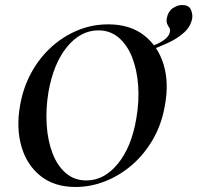

<svg xmlns="http://www.w3.org/2000/svg" viewBox="-20 -733 786 765"><path d="M281 12Q197 12 142 -31.5Q87 -75 65.5 -149Q44 -223 60 -313Q72 -383 104 -442Q136 -501 183.5 -544.5Q231 -588 289 -612Q347 -636 411 -636Q497 -636 553 -593Q609 -550 631.5 -477Q654 -404 637 -313Q624 -237 589 -177Q554 -117 505 -75Q456 -33 398.5 -10.5Q341 12 281 12ZM324 -14Q395 -14 449.5 -80.5Q504 -147 523 -260Q535 -329 530.5 -392Q526 -455 506.5 -504.5Q487 -554 453 -583Q419 -612 372 -612Q301 -612 247 -546Q193 -480 173 -366Q162 -299 166 -236Q170 -173 189 -123Q208 -73 242 -43.5Q276 -14 324 -14ZM574 -531 573 -545Q651 -571 657 -606Q659 -616 654.5 -622.5Q650 -629 646 -638Q642 -647 645 -662Q650 -688 668.5 -700.5Q687 -713 706 -713Q731 -713 739.5 -696.5Q748 -680 746 -661Q740 -627 713 -603Q686 -579 649 -562Q612 -545 574 -531Z"/></svg>

Font: Cormorant
Style: Bold Italic
Weight: 700
Italic angle: -10°
Designer: Christian Thalmann (Catharsis Fonts)
Foundry: Catharsis Fonts
Version: Version 4.000